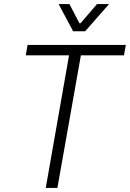

<svg xmlns="http://www.w3.org/2000/svg" viewBox="-20 -920 636 940"><path d="M318 -649H106L115 -700H596L587 -649H376L261 0H204ZM267 -900H320L369 -806H374L455 -900H514L397 -767H338Z"/></svg>

Font: Chakra Petch Light
Style: Italic
Weight: 300
Italic angle: -10°
Designer: Katatrad Aksorn Co.,Ltd.
Foundry: Cadson Demak Co.,Ltd.
Version: Version 1.000; ttfautohint (v1.6)